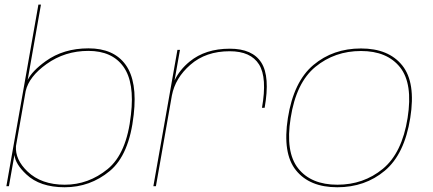

<svg xmlns="http://www.w3.org/2000/svg" viewBox="-20 -805 1872 830"><path d="M7.5 0 146 -785H157L99.5 -459Q118.5 -498 177.5 -540.5Q254.5 -596 362.5 -596Q472 -596 523.2 -524.8Q574.5 -453.5 558 -309Q539 -135.5 454.2 -65.5Q369.5 4.5 259.5 4.5Q152.5 4.5 93.5 -51.5Q46.5 -95.5 42.5 -135L40 -121.5L18.5 0ZM91 -411.5 49 -173.5Q45 -115 99 -63.5Q158.5 -6.5 260 -6.5Q362.5 -6.5 445.2 -74Q528 -141.5 546 -309Q562.5 -448.5 513.5 -516.8Q464.5 -585 362 -585Q260.5 -585 181 -528Q105.5 -474 91 -411.5Z M1112.5 -339Q1135.5 -469.5 1099.8 -526.5Q1064 -583.5 973 -583.5Q869.5 -583.5 803 -525Q737.5 -468 723 -392L654 0H643L747 -589.5H758L734.5 -457Q756 -503 800 -539Q868 -594.5 973.5 -594.5Q1071.5 -594.5 1109.8 -534.2Q1148 -474 1124 -339Z M1438 4.5Q1318.5 4.5 1259.5 -68.8Q1200.5 -142 1224.5 -295Q1249.5 -452.5 1334.8 -524Q1420 -595.5 1540.5 -595.5Q1660 -595.5 1719 -522Q1778 -448.5 1753.5 -295Q1728.5 -138 1643.2 -66.8Q1558 4.5 1438 4.5ZM1438.5 -6.5Q1551.5 -6.5 1634.8 -75Q1718 -143.5 1742 -295Q1765.5 -443.5 1709.5 -514Q1653.5 -584.5 1540.5 -584.5Q1427 -584.5 1343.5 -516Q1260 -447.5 1236.5 -295Q1213 -147.5 1269 -77Q1325 -6.5 1438.5 -6.5Z"/></svg>

Font: Anybody ExtraExpanded Thin
Style: Italic
Weight: 100
Width: 8
Italic angle: -10°
Designer: Tyler Finck
Foundry: Etcetera Type Company
Version: Version 1.010; ttfautohint (v1.8.3) -l 8 -r 50 -G 200 -x 14 